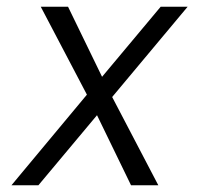

<svg xmlns="http://www.w3.org/2000/svg" viewBox="-20 -550 616 570"><path d="M14 0H94L268 -208L369 0H450L313 -262L537 -530H457L283 -322L182 -530H101L238 -269Z"/></svg>

Font: Iosevka Sparkle Light
Style: Italic
Weight: 300
Italic angle: -9°
Designer: Belleve Invis
Foundry: Belleve Invis
Version: Version 4.5.0; ttfautohint (v1.8.3)